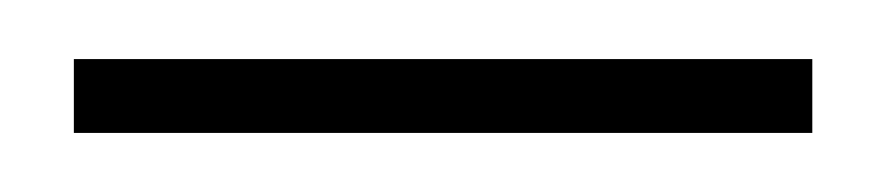

<svg xmlns="http://www.w3.org/2000/svg" viewBox="-20 -20 300 65"><path d="M5 25V0H255V25Z"/></svg>

Font: Hubot Sans Condensed ExtraLight
Style: Regular
Weight: 200
Width: 3
Designer: Deni Anggara
Foundry: GitHub, Inc., Subsidiary of Microsoft Corporation
Version: Version 2.000